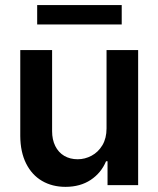

<svg xmlns="http://www.w3.org/2000/svg" viewBox="-20 -727 622 754"><path d="M398.4 -530.3H522.5V0H402.3V-93.8H396.5Q377.4 -47.9 336.2 -20.5Q294.9 6.8 237.3 6.8Q185.1 6.8 145 -16.6Q105 -40 82.5 -85Q60.1 -129.9 59.6 -192.4V-530.3H184.6V-211.9Q184.6 -178.7 197 -153.6Q209.5 -128.4 232.2 -115Q254.9 -101.6 285.2 -101.6Q313.5 -101.6 339.6 -115.5Q365.7 -129.4 382.1 -156.7Q398.4 -184.1 398.4 -222.7ZM458 -630.9H126V-707H458Z"/></svg>

Font: Pretendard JP SemiBold
Style: Regular
Weight: 600
Designer: Base glyphs from Inter by Rasmus Andersson; Hangeul glyphs from Noto Sans CJK(Source Han Sans) by Jang Soo-young and Kan
Foundry: Kil Hyung-jin
Version: Version 1.309